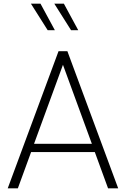

<svg xmlns="http://www.w3.org/2000/svg" viewBox="-20 -1023 684 1043"><path d="M298 -745H346L622 0H567L495 -197H149L77 0H22ZM479 -242 322 -671 165 -242ZM275 -1003H327L405 -859H366ZM200 -1003 278 -859H239L148 -1003Z"/></svg>

Font: Eudoxus Sans ExtraLight
Style: Regular
Weight: 200
Designer: Stijn de Vries
Foundry: tokotype
Version: Version 2.005